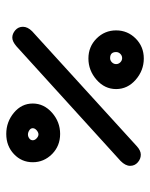

<svg xmlns="http://www.w3.org/2000/svg" viewBox="48 -624 486 623"><g transform="rotate(-90 291.5 -312.0)"><path d="M434.6 -178.7Q434.6 -198.2 415 -198.2Q407.2 -198.2 401.4 -192.4Q395.5 -186.5 395.5 -178.7Q395.5 -170.9 401.4 -165Q407.2 -159.2 415 -159.2Q422.9 -159.2 428.7 -165Q434.6 -170.9 434.6 -178.7ZM344.7 -115.2Q314.5 -141.6 314.5 -178.7Q314.5 -215.8 344.7 -242.2Q375 -268.6 413.6 -268.6Q452.1 -268.6 478.5 -242.2Q504.9 -215.8 504.9 -178.7Q504.9 -141.6 478.5 -115.2Q452.1 -88.9 413.6 -88.9Q375 -88.9 344.7 -115.2ZM167 -464.8Q160.2 -464.8 154.3 -460.4Q148.4 -456.1 148.4 -449.2Q148.4 -442.4 154.8 -436.5Q161.1 -430.7 167.5 -430.7Q173.8 -430.7 180.7 -436.5Q187.5 -442.4 187.5 -449.2Q187.5 -456.1 180.7 -460.4Q173.8 -464.8 167 -464.8ZM168.9 -360.4Q129.9 -360.4 103.5 -386.7Q77.1 -413.1 77.1 -449.2Q77.1 -485.4 103.5 -510.3Q129.9 -535.2 168.9 -535.2Q208 -535.2 237.8 -510.3Q267.6 -485.4 267.6 -449.2Q267.6 -413.1 237.8 -386.7Q208 -360.4 168.9 -360.4ZM453.1 -502Q468.8 -515.6 481.4 -515.6Q494.1 -515.6 505.4 -505.9Q516.6 -496.1 516.6 -481Q516.6 -465.8 502 -451.2L129.9 -112.3Q115.2 -98.6 101.6 -98.6Q87.9 -98.6 76.7 -108.4Q65.4 -118.2 65.4 -133.3Q65.4 -148.4 81.1 -164.1Z"/></g></svg>

Font: Jura
Style: DemiBold
Weight: 600
Version: Version 2.5